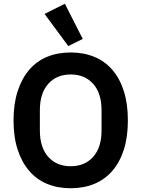

<svg xmlns="http://www.w3.org/2000/svg" viewBox="-20 -989 752 1021"><path d="M356 12Q287 12 231 -11Q175 -34 135.5 -80Q96 -126 74 -193Q52 -260 52 -349Q52 -437 74 -504.5Q96 -572 135.5 -618Q175 -664 231 -687Q287 -710 356 -710Q425 -710 481 -687Q537 -664 577 -618Q617 -572 638.5 -504.5Q660 -437 660 -349Q660 -260 638.5 -193Q617 -126 577 -80Q537 -34 481 -11Q425 12 356 12ZM356 -105Q431 -105 475.5 -155Q520 -205 520 -295V-403Q520 -493 475.5 -543Q431 -593 356 -593Q281 -593 236.5 -543Q192 -493 192 -403V-295Q192 -205 236.5 -155Q281 -105 356 -105ZM217 -915 325 -969 420 -782 343 -744Z"/></svg>

Font: IBM Plex Sans Thai SemiBold
Style: Regular
Weight: 600
Designer: Mike Abbink, Paul van der Laan, Pieter van Rosmalen, Ben Mitchell, Mark Frömberg
Foundry: Bold Monday
Version: Version 1.1